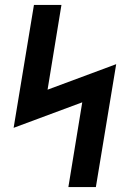

<svg xmlns="http://www.w3.org/2000/svg" viewBox="-20 -755 515 775"><path d="M256 0 312 -342 35 -239 117 -735H228L172 -393L449 -496L367 0Z"/></svg>

Font: Iosevka QP
Style: Bold Italic
Weight: 700
Italic angle: -9°
Designer: Belleve Invis
Foundry: Belleve Invis
Version: Version 20.0.0; ttfautohint (v1.8.4)